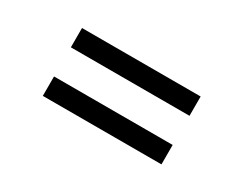

<svg xmlns="http://www.w3.org/2000/svg" viewBox="-46 -775 912 719"><g transform="rotate(30 410.0 -415.0)"><path d="M153.5 -478V-561.5H666.5V-478ZM153.5 -268V-352H666.5V-268Z"/></g></svg>

Font: Spartan Thin Medium
Style: Regular
Weight: 500
Version: Version 1.004